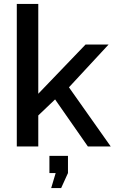

<svg xmlns="http://www.w3.org/2000/svg" viewBox="-20 -750 588 983"><path d="M430 0 262 -241 176 -159V0H66V-730H176V-270L418 -522H536L333 -303L547 0ZM242 213 265 136H233V48H328V136L293 213Z"/></svg>

Font: Raleway Thin SemiBold
Style: Regular
Weight: 600
Version: Version 4.026